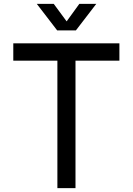

<svg xmlns="http://www.w3.org/2000/svg" viewBox="-20 -977 689 997"><path d="M49 -662H278V0H372V-662H600V-752H49ZM171 -957 277 -819H374L480 -957H392L326 -866L259 -957Z"/></svg>

Font: Hibana 45 SubMedium
Style: Regular
Weight: 500
Width: 6
Designer: pygmalion
Foundry: ybstudio
Version: Version 2021.007;FEAKit 1.0